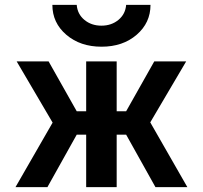

<svg xmlns="http://www.w3.org/2000/svg" viewBox="-20 -773 838 793"><path d="M43.9 0 197.3 -266.6 48.8 -519.5H180.7L296.9 -313.5H335.9V-519.5H461.9V-313.5H501L617.2 -519.5H749L600.6 -267.6L753.9 0H622.1L501 -216.8H461.9V0H335.9V-216.8H296.9L175.8 0ZM196.3 -752.9H296.9Q299.8 -714.8 328.6 -690.9Q357.4 -667 398.9 -667Q440.4 -667 469.2 -690.9Q498 -714.8 501 -752.9H601.6Q601.6 -678.7 544.4 -629.4Q487.3 -580.1 399.4 -580.1Q311.5 -580.1 253.9 -629.4Q196.3 -678.7 196.3 -752.9Z"/></svg>

Font: GenEi M Gothic v2 Bold
Style: Regular
Weight: 700
Version: Version 2.0